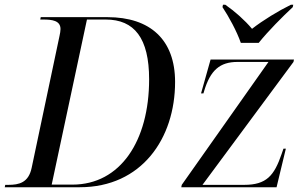

<svg xmlns="http://www.w3.org/2000/svg" viewBox="-39 -786 1283 806"><path d="M972 -606H1047C1087 -656 1148 -717 1190 -756L1192 -766H1182C1129 -740 1065 -701 1019 -665C989 -701 946 -739 907 -766H897L895 -756C921 -717 955 -655 972 -606ZM-19 0H296C555 0 696 -204 696 -442C696 -619 592 -714 412 -714H132L130 -704H143C179 -704 215 -700 215 -664C215 -656 213 -645 211 -636L94 -82C81 -19 41 -10 -4 -10H-17ZM265 -11H178L326 -704H405C525 -704 587 -626 587 -453C587 -194 466 -11 265 -11ZM722 0H1122L1161 -162H1151L1143 -139C1112 -49 1080 -10 986 -10H811L1193 -526L1195 -536H845L805 -394H815L818 -404C844 -491 884 -526 958 -526H1088L724 -10Z"/></svg>

Font: Noto Serif Display
Style: Italic
Weight: 400
Italic angle: -12°
Designer: Monotype Design Team
Foundry: Monotype Imaging Inc.
Version: Version 2.009